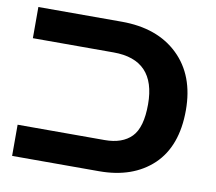

<svg xmlns="http://www.w3.org/2000/svg" viewBox="-70 -683 860 764"><g transform="rotate(10 360.0 -301.0)"><path d="M25.4 0Q25.4 -31.2 25.4 -126Q113.3 -126 377 -126Q448.2 -126 485.4 -164.1Q522.5 -202.1 522.5 -295.9Q522.5 -475.6 351.6 -475.6Q243.2 -475.6 25.4 -475.6Q25.4 -507.8 25.4 -601.6Q109.4 -601.6 362.3 -601.6Q506.8 -601.6 590.8 -520.5Q674.8 -439.5 674.8 -298.8Q674.8 -153.3 593.8 -76.2Q512.7 0 377 0Q259.8 0 25.4 0Z"/></g></svg>

Font: Noto Sans Hebrew DECATHLON 
Style: Bold
Weight: 400
Designer: Monotype Design Team
Version: Version 2.000;GOOG;noto-fonts:20170220:a8a215d2e889